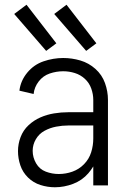

<svg xmlns="http://www.w3.org/2000/svg" viewBox="-20 -783 540 811"><path d="M175 -568 40 -724 92 -763 218 -600ZM344 -568 209 -724 261 -763 387 -600ZM212 8Q181 8 151 -1.5Q121 -11 98.5 -33Q76 -55 66 -84.5Q56 -114 56 -144.5Q56 -175 67 -204Q78 -233 100.5 -254Q123 -275 150.5 -287Q178 -299 208 -304Q238 -309 269 -309H374V-361Q374 -385 365.5 -409Q357 -433 338.5 -450Q320 -467 296 -474.5Q272 -482 247 -482Q218 -482 190 -472.5Q162 -463 143.5 -439Q125 -415 122 -386L62 -400Q67 -442 95 -476Q123 -510 164 -524Q205 -538 247 -538Q284 -538 319.5 -527.5Q355 -517 383 -492Q411 -467 423.5 -432Q436 -397 436 -361V0H374V-80Q365 -65 353 -51Q327 -21 289 -6.5Q251 8 212 8ZM228 -48Q258 -48 286 -58Q314 -68 335 -89.5Q356 -111 365 -139.5Q374 -168 374 -198V-253H269Q243 -253 217 -248Q191 -243 168 -230.5Q145 -218 131.5 -195Q118 -172 118 -146Q118 -118 132.5 -93Q147 -68 173.5 -58Q200 -48 228 -48Z"/></svg>

Font: Iosevka SS01 Light
Style: Regular
Weight: 300
Monospace: yes
Designer: Belleve Invis
Foundry: Belleve Invis
Version: 2.3.3; ttfautohint (v1.8.3)